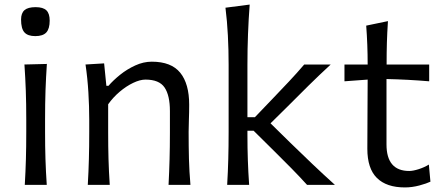

<svg xmlns="http://www.w3.org/2000/svg" viewBox="-20 -801 1915 832"><path d="M87.4 0Q90.8 -58.1 92.3 -111.8Q93.8 -165.5 93.8 -230V-282.7Q93.8 -352.5 91.8 -408.2Q89.8 -463.9 85.9 -521.5L183.1 -523.9Q179.2 -465.3 177.2 -409.2Q175.3 -353 175.3 -282.7V-230Q175.3 -165.5 177 -111.8Q178.7 -58.1 182.6 0ZM132.8 -644.5Q100.1 -644.5 85.7 -660.9Q71.3 -677.2 71.3 -716.3Q71.3 -744.1 86.2 -757.1Q101.1 -770 134.3 -770Q167 -770 181.2 -756.1Q195.3 -742.2 195.3 -711.9Q195.3 -676.3 180.7 -660.4Q166 -644.5 132.8 -644.5Z M360.4 0Q363.8 -58.1 365.2 -111.8Q366.7 -165.5 366.7 -230V-282.7Q366.7 -340.3 363 -400.9Q359.4 -461.4 350.6 -521.5L431.2 -526.4L440.9 -429.2H450.2Q470.2 -452.6 500.2 -476.8Q530.3 -501 565.9 -517.3Q601.6 -533.7 637.7 -533.7Q722.2 -533.7 761 -485.8Q799.8 -438 799.8 -347.2Q799.8 -313 798.6 -283.2Q797.4 -253.4 797.4 -230Q797.4 -165.5 798.8 -111.8Q800.3 -58.1 805.2 0H710.4Q713.4 -58.1 714.8 -111.3Q716.3 -164.6 716.3 -226.6V-319.8Q716.3 -387.7 693.1 -421.9Q669.9 -456.1 610.4 -456.1Q586.9 -456.1 557.1 -441.9Q527.3 -427.7 498.8 -403.6Q470.2 -379.4 448.7 -349.1V-226.6Q448.7 -164.6 450.2 -111.3Q451.7 -58.1 455.6 0Z M964.4 0Q967.8 -58.1 969.2 -111.8Q970.7 -165.5 970.7 -230V-519.5Q970.7 -585.4 967.5 -647Q964.4 -708.5 957 -767.6L1062 -781.2Q1057.1 -717.8 1054.7 -653.3Q1052.2 -588.9 1052.2 -519.5V-293H1084.5L1161.6 -373.5Q1197.3 -410.6 1231.9 -447.5Q1266.6 -484.4 1298.3 -521.5H1413.1Q1363.3 -475.6 1316.9 -429.9Q1270.5 -384.3 1225.6 -338.9L1152.3 -266.6L1236.8 -183.6Q1283.7 -137.7 1332.3 -91.6Q1380.9 -45.4 1431.2 0H1310.5Q1277.8 -36.1 1242.4 -72Q1207 -107.9 1170.9 -143.6L1079.1 -234.4H1052.2V-217.8Q1052.2 -158.7 1054 -107.2Q1055.7 -55.7 1059.6 0Z M1734.4 11.2Q1654.8 11.2 1613.3 -29.8Q1571.8 -70.8 1571.8 -156.2Q1571.8 -239.3 1572.5 -316.7Q1573.2 -394 1573.2 -456.1L1472.7 -448.7V-521.5H1573.2Q1573.2 -606.9 1566.9 -689.9L1661.1 -709.5Q1657.7 -657.2 1656.5 -615.2Q1655.3 -573.2 1655.3 -521.5H1839.8V-448.7Q1793.9 -452.6 1747.1 -455.1Q1700.2 -457.5 1654.8 -458.5V-175.3Q1654.8 -60.1 1753.4 -60.1Q1769.5 -60.1 1794.2 -67.9Q1818.8 -75.7 1838.4 -87.9L1845.2 -13.7Q1829.1 -5.9 1797.4 2.7Q1765.6 11.2 1734.4 11.2Z"/></svg>

Font: Pinar-DS2-FD Regular
Style: Regular
Weight: 400
Designer: Amin Abedi
Version: Version 2.000